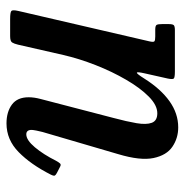

<svg xmlns="http://www.w3.org/2000/svg" viewBox="-8 -562 582 606"><g transform="rotate(90 283.0 -259.0)"><path d="M75 -520H205.5Q224.5 -520 227.8 -516.5Q231 -513 228 -498L211.5 -424.5Q206 -400.5 209.5 -400Q213 -399.5 228 -423.5Q260.5 -475 299.2 -502.8Q338 -530.5 382 -530.5Q416 -530.5 443 -512.2Q470 -494 478.8 -452.5Q487.5 -411 466.5 -341L396.5 -102Q394.5 -95 392.2 -83.2Q390 -71.5 390 -68Q390 -51 404 -51Q422 -51 444.8 -78Q467.5 -105 487.5 -145Q492.5 -154 496.2 -157.8Q500 -161.5 507.5 -157L525 -148Q532 -144.5 534 -141.2Q536 -138 531 -128Q499 -65 460 -26.8Q421 11.5 369.5 11.5Q333.5 11.5 310.2 -5.5Q287 -22.5 287 -58.5Q287 -76 292.5 -96.5L352.5 -327Q363.5 -368 368.8 -399Q374 -430 367.5 -447.2Q361 -464.5 337.5 -464.5Q312 -464.5 284.8 -437.5Q257.5 -410.5 231.8 -366.2Q206 -322 185.5 -269.8Q165 -217.5 153.5 -167.5L121 -25Q118 -12.5 114 -6.2Q110 0 94 0H40.5Q18.5 0 14.5 -4Q10.5 -8 14.5 -25.5L110.5 -439.5Q113.5 -452.5 110.5 -455.2Q107.5 -458 95.5 -458H73.5Q61 -458 58.5 -462.5Q56 -467 56 -480V-499.5Q56 -512.5 59.2 -516.2Q62.5 -520 75 -520Z"/></g></svg>

Font: Besley* Narrow Medium
Style: Italic
Weight: 500
Width: 4
Italic angle: -13°
Designer: Owen Earl
Foundry: indestructible type*
Version: Version 3.000; ttfautohint (v1.8.3)